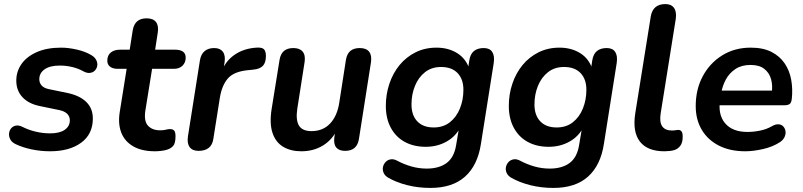

<svg xmlns="http://www.w3.org/2000/svg" viewBox="-20 -733 3942 943"><path d="M226 10Q179 10 134.5 0.5Q90 -9 57 -25Q38 -34 30.5 -48.5Q23 -63 24.5 -77.5Q26 -92 34.5 -102.5Q43 -113 57.5 -116Q72 -119 90 -110Q122 -94 157 -86Q192 -78 226 -78Q273 -78 298 -95.5Q323 -113 323 -142Q323 -162 309 -175Q295 -188 268 -193L176 -212Q121 -223 90.5 -255.5Q60 -288 60 -337Q60 -382 85.5 -418.5Q111 -455 160.5 -477Q210 -499 280 -499Q316 -499 357.5 -489.5Q399 -480 429 -462Q446 -452 453 -437.5Q460 -423 457.5 -409.5Q455 -396 446 -386.5Q437 -377 422 -375Q407 -373 389 -383Q364 -397 334 -404Q304 -411 274 -411Q225 -411 199 -392.5Q173 -374 173 -344Q173 -326 184.5 -313Q196 -300 221 -295L313 -276Q373 -263 404.5 -231.5Q436 -200 436 -151Q436 -74 378.5 -32Q321 10 226 10Z M741 10Q676 10 634 -14.5Q592 -39 575.5 -82Q559 -125 568 -182L602 -395H558Q534 -395 520.5 -405.5Q507 -416 507 -435Q507 -461 524 -475Q541 -489 570 -489H617L632 -585Q637 -614 654 -628.5Q671 -643 700 -643Q732 -643 746 -625Q760 -607 755 -574L742 -489H840Q865 -489 878.5 -479.5Q892 -470 892 -450Q892 -426 876.5 -410.5Q861 -395 834 -395H727L694 -190Q686 -138 707 -115.5Q728 -93 766 -93Q784 -93 794.5 -96Q805 -99 815 -99Q829 -99 835.5 -91.5Q842 -84 842 -64Q842 -30 831 -17Q820 -4 801 2Q789 6 772 8Q755 10 741 10Z M955 8Q925 8 911.5 -10.5Q898 -29 903 -63L962 -437Q967 -467 985 -482Q1003 -497 1032 -497Q1061 -497 1074.5 -479Q1088 -461 1083 -427L1074 -371H1064Q1084 -430 1130 -462.5Q1176 -495 1239 -499Q1267 -501 1276.5 -491Q1286 -481 1286 -458Q1286 -425 1271 -409.5Q1256 -394 1224 -391L1195 -388Q1128 -381 1099 -347.5Q1070 -314 1060 -254L1028 -52Q1024 -22 1005.5 -7Q987 8 955 8Z M1460 10Q1408 10 1371 -12Q1334 -34 1318.5 -80Q1303 -126 1314 -197L1353 -439Q1358 -469 1375 -483Q1392 -497 1421 -497Q1452 -497 1466.5 -479.5Q1481 -462 1476 -428L1440 -198Q1432 -143 1448.5 -116Q1465 -89 1510 -89Q1566 -89 1601 -126Q1636 -163 1646 -227L1679 -439Q1684 -469 1701 -483Q1718 -497 1747 -497Q1779 -497 1793 -479Q1807 -461 1802 -427L1743 -51Q1734 8 1675 8Q1646 8 1632 -8Q1618 -24 1622 -57L1632 -129L1639 -102Q1613 -47 1566.5 -18.5Q1520 10 1460 10Z M2094 190Q2034 190 1980.5 176.5Q1927 163 1887 140Q1870 130 1864 115.5Q1858 101 1861 87Q1864 73 1874 62.5Q1884 52 1899 49.5Q1914 47 1932 57Q1964 74 2000.5 84.5Q2037 95 2076 95Q2136 95 2173 68Q2210 41 2220 -19L2236 -114L2244 -113Q2220 -64 2174 -38Q2128 -12 2071 -12Q2012 -12 1968 -36Q1924 -60 1899.5 -105.5Q1875 -151 1875 -213Q1875 -270 1892.5 -322Q1910 -374 1942.5 -413.5Q1975 -453 2021 -476Q2067 -499 2124 -499Q2182 -499 2225.5 -472Q2269 -445 2286 -392L2274 -364L2285 -437Q2290 -468 2308 -482.5Q2326 -497 2356 -497Q2385 -497 2397.5 -478Q2410 -459 2405 -424L2342 -26Q2326 79 2264 134.5Q2202 190 2094 190ZM2110 -107Q2157 -107 2189.5 -132.5Q2222 -158 2239 -200.5Q2256 -243 2256 -292Q2256 -344 2227.5 -374Q2199 -404 2146 -404Q2100 -404 2067.5 -378.5Q2035 -353 2018 -311Q2001 -269 2001 -220Q2001 -167 2029.5 -137Q2058 -107 2110 -107Z M2698 190Q2638 190 2584.5 176.5Q2531 163 2491 140Q2474 130 2468 115.5Q2462 101 2465 87Q2468 73 2478 62.5Q2488 52 2503 49.5Q2518 47 2536 57Q2568 74 2604.5 84.5Q2641 95 2680 95Q2740 95 2777 68Q2814 41 2824 -19L2840 -114L2848 -113Q2824 -64 2778 -38Q2732 -12 2675 -12Q2616 -12 2572 -36Q2528 -60 2503.5 -105.5Q2479 -151 2479 -213Q2479 -270 2496.5 -322Q2514 -374 2546.5 -413.5Q2579 -453 2625 -476Q2671 -499 2728 -499Q2786 -499 2829.5 -472Q2873 -445 2890 -392L2878 -364L2889 -437Q2894 -468 2912 -482.5Q2930 -497 2960 -497Q2989 -497 3001.5 -478Q3014 -459 3009 -424L2946 -26Q2930 79 2868 134.5Q2806 190 2698 190ZM2714 -107Q2761 -107 2793.5 -132.5Q2826 -158 2843 -200.5Q2860 -243 2860 -292Q2860 -344 2831.5 -374Q2803 -404 2750 -404Q2704 -404 2671.5 -378.5Q2639 -353 2622 -311Q2605 -269 2605 -220Q2605 -167 2633.5 -137Q2662 -107 2714 -107Z M3243 10Q3160 10 3123 -37.5Q3086 -85 3100 -176L3176 -651Q3181 -682 3199 -697.5Q3217 -713 3248 -713Q3277 -713 3290.5 -694Q3304 -675 3299 -640L3225 -177Q3218 -133 3232.5 -112.5Q3247 -92 3280 -92Q3291 -92 3298 -93.5Q3305 -95 3311 -95Q3321 -95 3327 -88Q3333 -81 3333 -61Q3333 -32 3321 -16.5Q3309 -1 3292 4Q3283 7 3269 8.5Q3255 10 3243 10Z M3640 10Q3566 10 3511.5 -17.5Q3457 -45 3427 -95Q3397 -145 3397 -212Q3397 -294 3431.5 -358.5Q3466 -423 3527 -461Q3588 -499 3667 -499Q3728 -499 3769 -478Q3810 -457 3834 -421.5Q3858 -386 3866 -341Q3874 -296 3869 -249Q3867 -228 3858 -222Q3849 -216 3833 -216H3497L3507 -288H3787L3770 -273Q3776 -313 3767 -344.5Q3758 -376 3733.5 -395Q3709 -414 3666 -414Q3622 -414 3592 -394Q3562 -374 3545 -342.5Q3528 -311 3522 -275L3517 -244Q3505 -171 3541 -128Q3577 -85 3651 -85Q3681 -85 3713 -91.5Q3745 -98 3771 -113Q3790 -124 3804.5 -122.5Q3819 -121 3827.5 -111.5Q3836 -102 3838 -88.5Q3840 -75 3833.5 -60.5Q3827 -46 3811 -35Q3776 -12 3728 -1Q3680 10 3640 10Z"/></svg>

Font: Nunito ExtraLight
Style: Italic
Weight: 200
Italic angle: -9°
Designer: Vernon Adams
Foundry: Vernon Adams
Version: Version 3.602